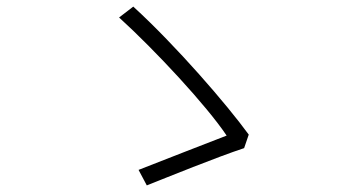

<svg xmlns="http://www.w3.org/2000/svg" viewBox="-20 -646 1040 582"><path d="M720 -197 734 -238C667 -330 515 -506 384 -626L341 -593C452 -492 606 -326 667 -235C613 -214 463 -156 400 -131L425 -84C488 -109 638 -170 720 -197Z"/></svg>

Font: Noto Sans SC Light
Style: Regular
Weight: 300
Designer: Ryoko NISHIZUKA 西塚涼子 (kana, bopomofo & ideographs); Paul D. Hunt (Latin, Greek & Cyrillic); Sandoll Communications 산돌커뮤니
Foundry: Adobe
Version: Version 2.004;hotconv 1.0.118;makeotfexe 2.5.65603